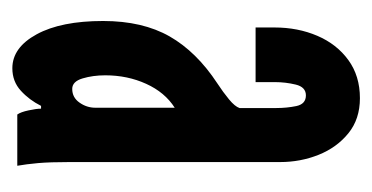

<svg xmlns="http://www.w3.org/2000/svg" viewBox="-166 -429 603 311"><g transform="rotate(90 135.5 -273.5)"><path d="M90.5 8Q57 8 35.5 -31.5Q14 -71 14 -139Q14 -203 39 -246.8Q64 -290.5 115 -324Q129.5 -333.5 141 -343Q152.5 -352.5 155 -360V-419.5Q155 -436.5 151.8 -452Q148.5 -467.5 134.5 -467.5Q121 -467.5 117 -451Q113 -434.5 113 -417V-386H24.5V-416.5Q24.5 -454.5 38 -486Q51.5 -517.5 77.2 -536.2Q103 -555 139 -555Q173 -555 196 -536.2Q219 -517.5 230.8 -488Q242.5 -458.5 242.5 -426V-85Q242.5 -53 244.2 -33.5Q246 -14 248.5 0H165.5Q161.5 -5.5 158.8 -18.2Q156 -31 156 -38.5H151.5Q142 -19.5 127 -5.8Q112 8 90.5 8ZM124 -89Q138 -89 146.2 -100.8Q154.5 -112.5 154.5 -126.5V-255Q129.5 -239 115.8 -208.8Q102 -178.5 102 -142.5Q102 -122.5 107 -105.8Q112 -89 124 -89Z"/></g></svg>

Font: League Gothic SemiCondensed
Style: Regular
Weight: 400
Width: 4
Designer: The League of Moveable Type
Version: Version 2.001